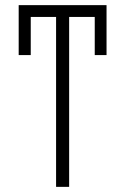

<svg xmlns="http://www.w3.org/2000/svg" viewBox="-20 -727 488 747"><path d="M394.5 -512.7H348.6V-661.1H249V0H198.2V-661.1H99.6V-512.7H52.7V-707H394.5Z"/></svg>

Font: Pretendard GOV ExtraLight
Style: Regular
Weight: 200
Designer: Base glyphs from Inter by Rasmus Andersson; Hangeul glyphs from Noto Sans CJK(Source Han Sans) by Jang Soo-young and Kan
Foundry: Kil Hyung-jin
Version: Version 1.309